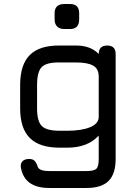

<svg xmlns="http://www.w3.org/2000/svg" viewBox="-20 -733 688 953"><path d="M299 -589Q276 -589 263.5 -601.5Q251 -614 251 -637V-667Q251 -713 299 -713H328Q373 -713 373 -667V-637Q373 -589 328 -589ZM276 0Q176 0 128 -48Q80 -96 80 -195V-311Q80 -412 128 -460Q176 -508 276 -507H358Q430 -507 470 -465Q470 -507 512 -507Q554 -507 554 -465V56Q554 130 519 165Q484 200 410 200H224Q103 200 84 101Q80 80 91 68Q102 56 125 56Q143 56 152 65.5Q161 75 168 97Q178 116 224 116H410Q447 116 458.5 104.5Q470 93 470 56V-60Q415 0 314 0ZM276 -84H314Q384 -84 427 -101.5Q470 -119 470 -153V-353Q470 -392 442 -407.5Q414 -423 358 -423H276Q211 -424 187.5 -400.5Q164 -377 164 -311V-195Q164 -131 187.5 -107.5Q211 -84 276 -84Z"/></svg>

Font: Jura
Style: Bold
Weight: 700
Designer: Daniel Johnson, Alexei Vanyashin
Foundry: Daniel Johnson
Version: Version 5.103